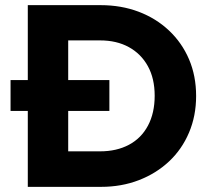

<svg xmlns="http://www.w3.org/2000/svg" viewBox="-20 -726 814 746"><path d="M21 -415H405V-295H21ZM194 0V-138H369Q433 -138 481 -163.5Q529 -189 555 -238Q581 -287 581 -354Q581 -421 554.5 -469Q528 -517 480.5 -543Q433 -569 369 -569H189V-706H371Q451 -706 518.5 -680.5Q586 -655 636.5 -607.5Q687 -560 714.5 -495.5Q742 -431 742 -353Q742 -276 714.5 -211Q687 -146 637 -99Q587 -52 519.5 -26Q452 0 373 0ZM88 0V-706H245V0Z"/></svg>

Font: Outfit
Style: Bold
Weight: 700
Designer: Rodrigo Fuenzalida
Foundry: fragTYPE
Version: Version 1.100;gftools[0.9.27]